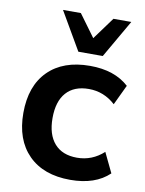

<svg xmlns="http://www.w3.org/2000/svg" viewBox="-89 -856 700 930"><g transform="rotate(10 261.0 -391.5)"><path d="M321.3 10.7Q189.5 10.7 115.7 -63.5Q42 -137.7 42 -269.5Q42 -402.3 115.7 -476.1Q189.5 -549.8 321.3 -549.8Q442.4 -549.8 512.7 -485.4L465.8 -386.7Q409.2 -438.5 335 -438.5Q262.7 -438.5 224.1 -395Q185.5 -351.6 185.5 -269.5Q185.5 -188.5 224.1 -144.5Q262.7 -100.6 335 -100.6Q409.2 -100.6 465.8 -152.3L512.7 -54.7Q444.3 10.7 321.3 10.7ZM144.5 -793.9H232.4L312.5 -684.6L392.6 -793.9H480.5L373 -607.4H252.9Z"/></g></svg>

Font: Min Sans Bold
Style: Regular
Weight: 700
Designer: Jinseong-Kim, NotoSansCJK, Nunito
Foundry: Jinseong-Kim
Version: Version 1.400;Glyphs 3.1.2 (3151)